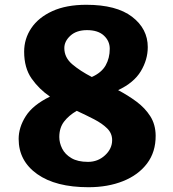

<svg xmlns="http://www.w3.org/2000/svg" viewBox="-20 -775 725 803"><path d="M350 8Q213 8 135.5 -47Q58 -102 58 -194Q58 -242.5 87.8 -289.2Q117.5 -336 189 -371Q143.5 -402 112.2 -446.5Q81 -491 81 -559Q81 -613 111 -657.5Q141 -702 199 -728.5Q257 -755 341 -755Q467 -755 532.5 -704.8Q598 -654.5 598 -578Q598 -525.5 569 -477.2Q540 -429 474 -398Q515 -376.5 550.8 -350Q586.5 -323.5 608.5 -289Q630.5 -254.5 631 -208Q631.5 -139.5 595 -91.2Q558.5 -43 494.8 -17.5Q431 8 350 8ZM249 -574Q249 -534.5 282.2 -506.2Q315.5 -478 364 -453Q404.5 -471 421.8 -501.5Q439 -532 439 -571Q439 -603.5 414.5 -626.2Q390 -649 344 -649Q300 -649 274.5 -625.8Q249 -602.5 249 -574ZM228 -202Q228 -177.5 240 -153.5Q252 -129.5 278.5 -113.8Q305 -98 348 -98Q389.5 -98 419.2 -125.5Q449 -153 449 -189Q449 -217.5 428.2 -238Q407.5 -258.5 373.8 -276Q340 -293.5 301 -311.5Q268 -292.5 248 -266.5Q228 -240.5 228 -202Z"/></svg>

Font: Merriweather Sans ExtraBold
Style: Regular
Weight: 800
Designer: Eben Sorkin
Foundry: Eben Sorkin
Version: Version 2.001; ttfautohint (v1.8.3)